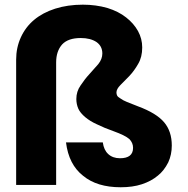

<svg xmlns="http://www.w3.org/2000/svg" viewBox="-20 -788 800 818"><path d="M48.8 -534.2Q48.8 -585 68.8 -628.9Q88.9 -672.9 125 -703.1Q161.6 -733.9 214.8 -751Q268.6 -768.1 333 -768.1Q388.7 -768.1 438 -753.9Q484.9 -739.3 517.1 -713.9Q549.8 -688.5 567.9 -655.8Q585.9 -623 585.9 -585.9Q585.9 -544.9 568.8 -516.1Q552.7 -487.3 530.8 -463.9Q523.9 -456.5 493.2 -425.8Q476.1 -408.7 476.1 -394Q476.1 -386.7 479 -380.9Q481.9 -375 492.2 -369.1Q504.9 -359.9 520 -354Q566.4 -335.4 567.9 -335Q646 -306.2 679.2 -267.1Q711.9 -228.5 711.9 -168Q711.9 -128.9 696.8 -96.2Q678.7 -60.5 652.8 -40Q624.5 -16.1 584 -2.9Q545.4 9.8 494.1 9.8Q393.1 9.8 334 -39.1Q272.9 -86.9 261.2 -181.2H418Q422.4 -148.9 440.9 -131.8Q460.4 -113.8 491.2 -113.8Q546.9 -113.8 546.9 -158.2Q546.9 -179.7 530.8 -195.8Q512.7 -211.4 463.9 -229Q425.8 -242.2 392.1 -258.8Q363.8 -271.5 342.8 -289.1Q321.8 -307.1 314 -324.2Q305.2 -343.8 305.2 -366.2Q305.2 -398.4 323.2 -423.8Q341.3 -451.2 360.8 -472.2L398.9 -515.1Q416 -536.6 416 -560.1Q416 -591.3 391.1 -608.9Q365.2 -626 324.2 -626Q270.5 -626 245.1 -599.1Q219.2 -570.3 219.2 -522V0H48.8Z"/></svg>

Font: PoppinsZ
Style: Bold
Weight: 700
Designer: Ninad Kale (Devanagari), Jonny Pinhorn (Latin)
Foundry: Indian Type Foundry
Version: Version 3.002;FEAKit 1.0